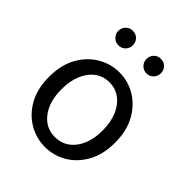

<svg xmlns="http://www.w3.org/2000/svg" viewBox="-215 -895 1037 1037"><g transform="rotate(45 303.0 -377.0)"><path d="M303 13Q237 13 179.5 -20.5Q122 -54 86.5 -117.5Q51 -181 51 -271Q51 -362 86.5 -425.5Q122 -489 179.5 -523Q237 -557 303 -557Q370 -557 427 -523Q484 -489 519.5 -425.5Q555 -362 555 -271Q555 -181 519.5 -117.5Q484 -54 427 -20.5Q370 13 303 13ZM303 -63Q374 -63 417.5 -120Q461 -177 461 -271Q461 -334 441 -381Q421 -428 385.5 -454.5Q350 -481 303 -481Q256 -481 220.5 -454.5Q185 -428 165.5 -381Q146 -334 146 -271Q146 -177 189.5 -120Q233 -63 303 -63ZM196 -656Q172 -656 156 -672.5Q140 -689 140 -711Q140 -735 156 -751Q172 -767 196 -767Q220 -767 235.5 -751Q251 -735 251 -711Q251 -689 235.5 -672.5Q220 -656 196 -656ZM410 -656Q386 -656 370.5 -672.5Q355 -689 355 -711Q355 -735 370.5 -751Q386 -767 410 -767Q434 -767 449.5 -751Q465 -735 465 -711Q465 -689 449.5 -672.5Q434 -656 410 -656Z"/></g></svg>

Font: Source Han Sans SC
Style: Regular
Weight: 400
Designer: Ryoko NISHIZUKA 西塚涼子 (kana, bopomofo & ideographs); Paul D. Hunt (Latin, Greek & Cyrillic); Sandoll Communications 산돌커뮤니
Foundry: Adobe
Version: Version 2.002;hotconv 1.0.116;makeotfexe 2.5.65601; ttfautoh